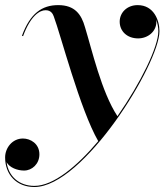

<svg xmlns="http://www.w3.org/2000/svg" viewBox="-72 -490 659 770"><path d="M66 260C262.5 260 567.5 -235 567.5 -365C567.5 -408.5 545 -469.5 480 -469.5C438 -469.5 408 -440 408 -403C408 -365.5 437 -336 482 -336C521 -336 555 -363.5 555 -402C555 -405 555 -407.5 554.5 -410.5C560 -395.5 563 -379 563 -364.5C563 -303 493 -158.5 399 -24C335 -121 296.5 -291 269 -380.5C254.5 -432.5 228 -469.5 161.5 -469.5C96.5 -469.5 49 -436.5 16 -346.5L20.5 -345C50.5 -427 87.5 -449 110.5 -449C132.5 -449 139.5 -435 143.5 -424.5C171 -352 249 -50 322 76C236.5 177.5 142 255.5 66 255.5C4.5 255.5 -38 217 -45.5 160.5C-33.5 182.5 -2 194 24.5 194C56.5 194 86 167.5 86 129C86 86 50 65.5 20 65.5C-23 65.5 -51.5 103.5 -51.5 141.5C-51.5 210 -6 260 66 260Z"/></svg>

Font: Bodoni* 36pt Medium
Style: Italic
Weight: 500
Italic angle: -13°
Version: Version 2.3